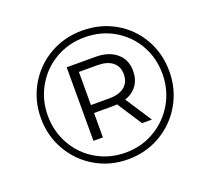

<svg xmlns="http://www.w3.org/2000/svg" viewBox="-122 -846 1053 991"><g transform="rotate(-20 404.5 -350.0)"><path d="M775 -352Q775 -254 728 -172.5Q681 -91 600 -44Q519 3 421 3Q323 3 242.5 -44Q162 -91 115.5 -172Q69 -253 69 -350Q69 -447 115.5 -528Q162 -609 243 -656Q324 -703 423 -703Q522 -703 602.5 -657Q683 -611 729 -530.5Q775 -450 775 -352ZM737 -352Q737 -440 696 -511.5Q655 -583 583.5 -624.5Q512 -666 423 -666Q334 -666 262 -624Q190 -582 148.5 -509.5Q107 -437 107 -350Q107 -263 148 -190.5Q189 -118 261 -76Q333 -34 421 -34Q509 -34 581 -76.5Q653 -119 695 -191.5Q737 -264 737 -352ZM511 -292 605 -148H551L463 -283Q456 -282 441 -282H336V-148H284V-552H441Q514 -552 557 -516Q600 -480 600 -418Q600 -371 576.5 -338.5Q553 -306 511 -292ZM549 -418Q549 -461 519.5 -484.5Q490 -508 437 -508H335V-326H437Q490 -326 519.5 -350Q549 -374 549 -418Z"/></g></svg>

Font: Montserrat Alternates
Style: Italic
Weight: 400
Italic angle: -11.3°
Designer: Julieta Ulanovsky
Foundry: Julieta Ulanovsky
Version: Version 7.200